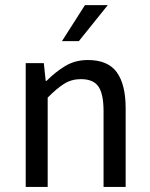

<svg xmlns="http://www.w3.org/2000/svg" viewBox="-20 -735 589 755"><path d="M81.1 0V-486.8H152.3L159.7 -417H163.1Q197.3 -451.7 236.3 -475.3Q275.4 -499 325.7 -499Q404.3 -499 439.2 -450.9Q474.1 -402.8 474.1 -309.6V0H387.2V-297.9Q387.2 -365.2 367.2 -394.5Q347.2 -423.8 297.9 -423.8Q261.2 -423.8 232.2 -405.5Q203.1 -387.2 167.5 -351.1V0ZM223.6 -573.2 314 -714.8H403.8L290 -573.2Z"/></svg>

Font: Varta Medium
Style: Regular
Weight: 500
Designer: Joana Correia, Viktoriya Grabowska, Eben Sorkin
Foundry: Sorkin Type Co.
Version: Version 1.004